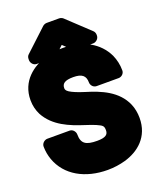

<svg xmlns="http://www.w3.org/2000/svg" viewBox="-180 -1040 971 1190"><g transform="rotate(-20 306.0 -445.0)"><path d="M321 -144C246 -144 218 -163 218 -224C218 -240 204 -262 181 -262H34C18 -262 -4 -247 -4 -224C-4 -193 2 -164 11 -138C54 -17 174 48 321 48C363 48 402 42 438 32C532 5 616 -63 616 -188C616 -221 610 -253 598 -281C554 -383 450 -425 354 -454C309 -468 278 -481 259 -493C242 -504 240 -513 240 -521C240 -550 259 -566 315 -566C373 -566 396 -546 396 -501C396 -485 410 -464 433 -464H579C595 -464 616 -478 616 -501C616 -539 608 -573 594 -605C548 -702 448 -758 318 -758C276 -758 237 -753 201 -742C112 -715 18 -648 18 -522C18 -486 26 -454 41 -424C91 -331 191 -291 282 -262C310 -253 333 -245 349 -238C386 -221 394 -217 394 -187C394 -159 377 -144 321 -144ZM542 -764C542 -773 538 -784 530 -791L384 -928C379 -933 368 -938 358 -938H276C267 -938 257 -934 250 -928L105 -793C98 -787 94 -777 94 -766V-758C94 -742 108 -720 131 -720H241C248 -720 260 -724 267 -731L317 -778L366 -731C372 -726 382 -720 392 -720H504C520 -720 542 -735 542 -758Z"/></g></svg>

Font: Asimov Print
Style: E
Weight: 500
Designer: Google
Version: Version 2.000980; 2014